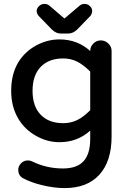

<svg xmlns="http://www.w3.org/2000/svg" viewBox="-20 -717 656 979"><path d="M244 -567 177 -636Q167 -649 167 -661Q167 -675 179 -686Q191 -697 206 -697Q221 -697 231 -689L307 -624L309 -623L387 -689Q397 -697 411 -697Q427 -697 438.5 -686Q450 -675 450 -661Q450 -648 441 -636L374 -567Q353 -546 327 -546H290Q265 -546 244 -567ZM73 -399Q107 -454 164 -485Q221 -516 283 -516Q375 -516 440 -457V-458Q440 -479 456 -495Q472 -511 494 -511Q516 -511 532.5 -495Q549 -479 549 -458V-21Q549 105 487 173.5Q425 242 310 242Q256 242 196 227.5Q136 213 96 191Q73 177 73 149Q73 131 87 116Q101 101 122 101Q134 101 144 106Q217 142 301 142Q372 142 406 105Q440 68 440 -9V-51Q375 8 283 8Q223 8 168 -22Q106 -55 71.5 -115Q37 -175 37 -254Q37 -338 73 -399ZM302 -89Q341 -89 373 -104.5Q405 -120 440 -155V-352Q405 -387 373 -403Q341 -419 302 -419Q229 -419 187.5 -376Q146 -333 146 -254Q146 -175 187.5 -132Q229 -89 302 -89Z"/></svg>

Font: 寒蝉全圆体 Bold
Style: Regular
Weight: 700
Designer: Warren2060
      Designed by Motoya company      

      [Varela Round]
      Joe Prince(Latin component); Avraham Cornf
Foundry: ChillType
Version: Version 3.200